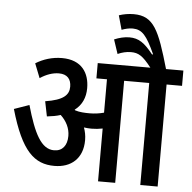

<svg xmlns="http://www.w3.org/2000/svg" viewBox="-59 -955 1014 1014"><g transform="rotate(5 448.0 -448.0)"><path d="M411 -210C411 -236 406 -258 399 -277C413 -275 427 -274 439 -274C459 -274 479 -276 498 -280V0H589V-541H722V0H814V-541H896V-622H804C746 -823 716 -896 609 -896C582 -896 554 -891 531 -883L552 -808C571 -815 590 -820 611 -820C661 -819 685 -790 729 -694L724 -692C678 -750 647 -772 597 -772C571 -772 543 -765 517 -754L542 -679C564 -689 588 -695 612 -695C652 -695 675 -681 721 -622H442V-541H498V-364C472 -357 447 -354 423 -354C397 -354 369 -355 345 -363C344 -364 343 -365 342 -366C380 -395 398 -435 398 -485C398 -564 358 -632 252 -632C201 -632 153 -617 113 -592L143 -516C176 -538 210 -550 243 -550C287 -550 308 -525 308 -485C308 -441 279 -412 183 -397L199 -318C226 -321 250 -325 271 -332C302 -303 321 -266 321 -225C321 -174 296 -143 252 -143C184 -143 144 -222 102 -370L22 -342C85 -122 155 -61 261 -61C349 -61 411 -113 411 -210Z"/></g></svg>

Font: Noto Sans Devanagari Condensed Medium
Style: Regular
Weight: 500
Width: 3
Designer: Jelle Bosma - Monotype Design Team
Foundry: Monotype Imaging Inc.
Version: Version 2.004